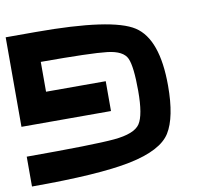

<svg xmlns="http://www.w3.org/2000/svg" viewBox="-72 -709 893 792"><g transform="rotate(-10 375.0 -312.5)"><path d="M0 0V-125Q281.2 -125 367.2 -132.8Q453.1 -140.6 476.6 -175.8Q500 -210.9 500 -312.5Q500 -414.1 484.4 -449.2Q468.8 -484.4 402.3 -492.2Q335.9 -500 125 -500V-375H375V-250H0V-625H125Q445.3 -625 535.2 -566.4Q625 -507.8 625 -312.5Q625 -179.7 585.9 -117.2Q546.9 -54.7 414.1 -27.3Q281.2 0 0 0Z"/></g></svg>

Font: CraftyPE
Style: Regular
Weight: 400
Designer: Erek Butcher
Foundry: Haunted Coop
Version: Version 0.018;April 4, 2024;FontCreator 15.0.0.2962 64-bit